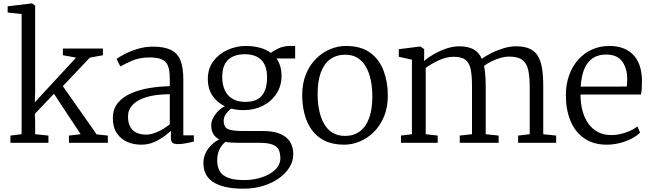

<svg xmlns="http://www.w3.org/2000/svg" viewBox="-20 -839 3823 1128"><path d="M41 0V-42.5L107 -50.5V-756.5L25 -765.5V-802L166.5 -819H168L186.5 -806V-301L184.5 -238L427 -500.5L349.5 -514.5V-554H584.5V-514.5L508 -500.5L349 -333L548 -49.5L613.5 -42.5V0H385V-42.5L454 -50.5L297 -288L184.5 -170L186.5 -128V-50.5L264.5 -42.5V0Z M809.5 11Q765 11 727.2 -5.5Q689.5 -22 666.2 -56.8Q643 -91.5 643 -145.5Q643 -198 671.8 -233.5Q700.5 -269 748.8 -290.2Q797 -311.5 856.2 -321.5Q915.5 -331.5 977.5 -332.5V-374.5Q977.5 -424 967 -451.5Q956.5 -479 930.5 -490.2Q904.5 -501.5 858 -501.5Q799.5 -501.5 755.2 -482Q711 -462.5 687 -448.5L665 -492.5Q674.5 -501 706.8 -518.5Q739 -536 784.5 -550.5Q830 -565 877.5 -565Q944 -565 983.5 -546Q1023 -527 1040 -484.8Q1057 -442.5 1057 -372.5V-44H1119V-7.5Q1108 -4.5 1092 -1Q1076 2.5 1058.8 5Q1041.5 7.5 1026.5 7.5Q1005 7.5 994.5 1Q984 -5.5 984 -34.5V-70Q972 -59 946.8 -39.8Q921.5 -20.5 886.5 -4.8Q851.5 11 809.5 11ZM839.5 -48Q869.5 -48 908.5 -65.8Q947.5 -83.5 977.5 -109V-285.5Q894.5 -285 840.2 -268.5Q786 -252 759 -222.8Q732 -193.5 732 -155.5Q732 -116 746 -92.2Q760 -68.5 784.5 -58.2Q809 -48 839.5 -48Z M1410.5 269.5Q1346 269.5 1301 258.5Q1256 247.5 1228 227.5Q1200 207.5 1187.5 180.2Q1175 153 1175 120Q1175 87.5 1188 60.2Q1201 33 1222.2 12.5Q1243.5 -8 1268 -20Q1245.5 -31.5 1233.2 -52Q1221 -72.5 1221 -102.5Q1221 -125 1232.2 -146.5Q1243.5 -168 1261.5 -186Q1279.5 -204 1300.5 -215Q1255 -237 1228 -277.2Q1201 -317.5 1201 -375.5Q1201 -436.5 1233.5 -479.8Q1266 -523 1317.2 -546Q1368.5 -569 1423.5 -569Q1467 -569 1505.5 -559Q1544 -549 1572 -528Q1582.5 -538.5 1614 -553.8Q1645.5 -569 1685.5 -569H1714V-495.5H1604.5Q1613.5 -483 1620.2 -467.2Q1627 -451.5 1630.5 -433.2Q1634 -415 1634 -395Q1634 -333.5 1603.8 -287.8Q1573.5 -242 1523 -217Q1472.5 -192 1412.5 -192Q1392.5 -192 1373.8 -194.2Q1355 -196.5 1337.5 -201Q1319.5 -187 1306.8 -168.8Q1294 -150.5 1294 -131Q1294 -92 1318.8 -80.8Q1343.5 -69.5 1403.5 -69.5H1522Q1585.5 -69.5 1625.5 -52.8Q1665.5 -36 1684.2 -5.2Q1703 25.5 1703 66.5Q1703 108 1680.5 144.2Q1658 180.5 1618.2 208.8Q1578.5 237 1525.2 253.2Q1472 269.5 1410.5 269.5ZM1415.5 219Q1468.5 219 1517 203.2Q1565.5 187.5 1596.2 158.8Q1627 130 1627 89.5Q1627 62 1618 41.8Q1609 21.5 1582.2 10.8Q1555.5 0 1502 0H1378Q1358 0 1339.5 -1.2Q1321 -2.5 1305 -6Q1281 13.5 1268.5 40.8Q1256 68 1256 104Q1256 140 1270.5 165.8Q1285 191.5 1319.8 205.2Q1354.5 219 1415.5 219ZM1422 -240.5Q1487.5 -240.5 1518.2 -277Q1549 -313.5 1549 -384.5Q1549 -431 1533.8 -461Q1518.5 -491 1489.2 -505.8Q1460 -520.5 1417.5 -520.5Q1381 -520.5 1351 -508Q1321 -495.5 1303.2 -466.2Q1285.5 -437 1285.5 -386.5Q1285.5 -345 1299.5 -312Q1313.5 -279 1343.8 -259.8Q1374 -240.5 1422 -240.5Z M1755.5 -280.5Q1755.5 -349 1777.2 -402.5Q1799 -456 1835.8 -493Q1872.5 -530 1918.2 -549.5Q1964 -569 2012 -569Q2101 -569 2155.2 -529Q2209.5 -489 2234 -422.5Q2258.5 -356 2258.5 -278Q2258.5 -210 2236.8 -156.2Q2215 -102.5 2178 -65.2Q2141 -28 2095.2 -8.5Q2049.5 11 2002 11Q1935 11 1887.8 -12.2Q1840.5 -35.5 1811.5 -76Q1782.5 -116.5 1769 -169Q1755.5 -221.5 1755.5 -280.5ZM2007 -40.5Q2057 -40.5 2093 -66.5Q2129 -92.5 2148.2 -144Q2167.5 -195.5 2167.5 -271.5Q2167.5 -321 2158.8 -365.5Q2150 -410 2131.2 -444.2Q2112.5 -478.5 2082.2 -498Q2052 -517.5 2008 -517.5Q1957 -517.5 1920.8 -491.5Q1884.5 -465.5 1865.2 -414.2Q1846 -363 1846 -286.5Q1846 -236.5 1855 -192Q1864 -147.5 1883 -113.2Q1902 -79 1932.8 -59.8Q1963.5 -40.5 2007 -40.5Z M2336 0V-42.5L2400 -50.5V-488.5L2323 -505.5V-550L2449.5 -566L2472 -550.5V-507L2471 -481Q2493 -500 2527.5 -520Q2562 -540 2601.5 -553.5Q2641 -567 2676.5 -567Q2729.5 -567 2761.8 -549.2Q2794 -531.5 2811 -493Q2829 -508 2862.8 -525.2Q2896.5 -542.5 2936.2 -554.8Q2976 -567 3012 -567Q3059.5 -567 3090.8 -553.2Q3122 -539.5 3139.5 -511.2Q3157 -483 3164.2 -439.2Q3171.5 -395.5 3171.5 -334.5V-50.5L3247.5 -42.5V0H3024V-42.5L3092 -50.5V-331.5Q3092 -389 3083.2 -428Q3074.5 -467 3048.8 -486.8Q3023 -506.5 2972.5 -506.5Q2945.5 -506.5 2918 -498.2Q2890.5 -490 2865.8 -477.5Q2841 -465 2824 -452Q2827 -436.5 2829.2 -417.8Q2831.5 -399 2832.5 -377.8Q2833.5 -356.5 2833.5 -332.5V-50.5L2909.5 -42.5V0H2681V-42.5L2753 -50.5V-333.5Q2753 -391.5 2745.8 -429.8Q2738.5 -468 2715.5 -486.8Q2692.5 -505.5 2644.5 -505.5Q2602.5 -505.5 2557.2 -484.5Q2512 -463.5 2481 -439.5V-50.5L2551.5 -42.5V0Z M3545 11Q3466.5 11 3412.8 -26Q3359 -63 3331.8 -128.5Q3304.5 -194 3304.5 -279.5Q3304.5 -344 3323.8 -397.2Q3343 -450.5 3377.5 -489Q3412 -527.5 3458.5 -548.2Q3505 -569 3560 -569Q3648.5 -569 3698.5 -518.8Q3748.5 -468.5 3751.5 -371.5Q3751.5 -343 3750.5 -321.5Q3749.5 -300 3745.5 -283.5H3390.5Q3390.5 -233 3401.8 -189.8Q3413 -146.5 3435.8 -114Q3458.5 -81.5 3492.5 -63.5Q3526.5 -45.5 3571 -45.5Q3614 -45.5 3657.8 -61Q3701.5 -76.5 3724.5 -96.5L3740.5 -60Q3721.5 -40.5 3690.5 -24.5Q3659.5 -8.5 3621.5 1.2Q3583.5 11 3545 11ZM3391.5 -330 3662 -330.5Q3663.5 -338.5 3664.2 -352Q3665 -365.5 3665 -374.5Q3665 -436 3636 -477.2Q3607 -518.5 3540 -518.5Q3510 -518.5 3484.2 -508.5Q3458.5 -498.5 3438.8 -476.2Q3419 -454 3407 -418Q3395 -382 3391.5 -330Z"/></svg>

Font: Merriweather 20pt Light
Style: Regular
Weight: 300
Version: Version 2.100